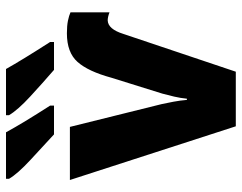

<svg xmlns="http://www.w3.org/2000/svg" viewBox="-103 -703 806 640"><g transform="rotate(-90 300.0 -383.0)"><path d="M199 0H381L507 -375Q523 -426 552 -427Q563 -427 579 -421V-551Q568 -556 551 -559.5Q534 -563 509 -563Q445 -563 413.5 -527.5Q382 -492 361 -415L308 -245Q303 -227 298 -205.5Q293 -184 291 -163H287Q285 -186 281 -207.5Q277 -229 273 -247L197 -553H20ZM387 -606H480V-619Q419 -714 390 -766H236V-756Q253 -727 298 -685.5Q343 -644 387 -606ZM172 -606H268V-619Q210 -709 179 -766H24V-756Q40 -728 87.5 -684Q135 -640 172 -606Z"/></g></svg>

Font: Noto Sans Mono Extra
Style: Regular
Weight: 800
Designer: Monotype Design Team
Foundry: Monotype Imaging Inc.
Version: Version 1.900